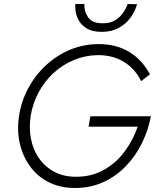

<svg xmlns="http://www.w3.org/2000/svg" viewBox="-20 -929 788 958"><path d="M356 -909H401Q399 -874 419 -843.5Q439 -813 491 -813Q527 -812 552 -826.5Q577 -841 593 -863.5Q609 -886 617 -909L664 -908Q654 -872 631 -840.5Q608 -809 572 -789.5Q536 -770 487 -770Q439 -770 409 -789.5Q379 -809 366 -841Q353 -873 356 -909ZM422 -297 431 -349H733Q720 -280 688.5 -215.5Q657 -151 608.5 -100.5Q560 -50 496 -20.5Q432 9 355 9Q280 9 223 -20Q166 -49 129.5 -99.5Q93 -150 78.5 -214.5Q64 -279 75 -350Q86 -424 121 -489Q156 -554 209.5 -603.5Q263 -653 330 -681Q397 -709 473 -709Q561 -709 625.5 -669.5Q690 -630 728 -558L684 -524Q655 -585 599.5 -619.5Q544 -654 468 -654Q405 -653 348.5 -629.5Q292 -606 247 -564.5Q202 -523 172.5 -468Q143 -413 133 -350Q124 -291 134.5 -236.5Q145 -182 174.5 -139.5Q204 -97 250.5 -72Q297 -47 360 -47Q438 -47 499.5 -82Q561 -117 603 -174.5Q645 -232 667 -297Z"/></svg>

Font: Jost* Light
Style: Italic
Weight: 300
Italic angle: -10°
Version: Version 3.7